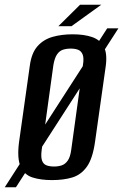

<svg xmlns="http://www.w3.org/2000/svg" viewBox="-52 -744 517 806"><path d="M-32 42 398 -625H445L15 42ZM166 12Q119 12 84.5 1Q50 -10 34.5 -44.5Q19 -79 28 -148L73 -467Q80 -521 105 -549.5Q130 -578 168 -589Q206 -600 253 -600Q301 -600 334.5 -588.5Q368 -577 383.5 -548.5Q399 -520 392 -467L347 -149Q337 -78 312.5 -44Q288 -10 251.5 1Q215 12 166 12ZM175 -45Q193 -45 207.5 -50Q222 -55 232.5 -70Q243 -85 247 -115L296 -470Q301 -500 295 -515Q289 -530 276 -535Q263 -540 245 -540Q226 -540 211.5 -535Q197 -530 187 -515Q177 -500 172 -470L123 -115Q119 -85 124.5 -70Q130 -55 143 -50Q156 -45 175 -45ZM193 -634 284 -724H373L248 -634Z"/></svg>

Font: Alumni Sans Thin SemiBold
Style: Italic
Weight: 600
Italic angle: -8°
Version: Version 1.016